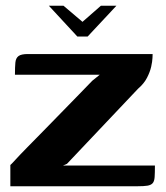

<svg xmlns="http://www.w3.org/2000/svg" viewBox="-20 -648 576 668"><path d="M150 -628H201L267 -572L331 -628H385L285 -521H249ZM199 -72H519Q519 -47 518 -32Q517 -17 511 -10.5Q505 -4 493 -2Q481 0 458 0H16V-74Q18 -75 33 -91.5Q48 -108 74 -134.5Q100 -161 131 -192.5Q162 -224 194 -257Q226 -290 254 -318.5Q282 -347 301 -367Q309 -374 316.5 -379.5Q324 -385 327 -388H32Q32 -415 33.5 -430.5Q35 -446 44.5 -453Q54 -460 77 -460H511Q511 -459 510.5 -446.5Q510 -434 506 -416Q502 -398 491.5 -377.5Q481 -357 460 -339L213 -78Z"/></svg>

Font: Genos SemiBold
Style: Regular
Weight: 600
Designer: Robert E. Leuschke
Foundry: Robert E. Leuschke
Version: Version 1.010